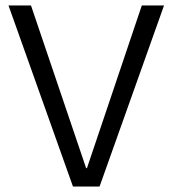

<svg xmlns="http://www.w3.org/2000/svg" viewBox="-20 -680 629 700"><path d="M246 0 11 -660H93L294 -67H297L497 -660H578L343 0Z"/></svg>

Font: Bricolage Grotesque 48pt Condensed ExtraBold Light
Style: Regular
Weight: 300
Version: Version 1.000;gftools[0.9.30]